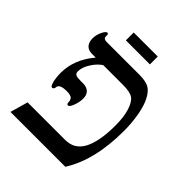

<svg xmlns="http://www.w3.org/2000/svg" viewBox="-190 -790 904 904"><g transform="rotate(45 262.0 -337.5)"><path d="M471.2 -314Q471.2 -119.6 395 0H29.8L55.2 -88.9H301.8Q337.4 -88.9 359.6 -103Q381.8 -117.2 395.8 -143.6Q409.7 -169.9 417.2 -210Q424.8 -250 424.8 -305.2Q424.8 -360.8 412.6 -399.4Q400.4 -438 380.9 -451.4Q361.3 -464.8 314.9 -464.8H183.1Q158.2 -448.7 138.7 -417.7Q119.1 -386.7 119.1 -360.8Q119.1 -345.7 128.2 -341.3Q137.2 -336.9 160.6 -336.9H176.8Q200.7 -336.9 214.4 -324Q228 -311 228 -287.1Q228 -263.2 218.5 -238Q209 -212.9 200.2 -212.9Q190.9 -212.9 190.9 -225.1Q190.9 -240.2 182.6 -248.5Q174.3 -256.8 147.9 -256.8Q99.1 -256.8 99.1 -231.9Q97.2 -219.2 86.9 -219.2Q79.1 -219.2 73 -242.9Q66.9 -266.6 66.9 -297.9Q66.9 -386.7 132.8 -464.8H106.9Q83.5 -464.8 70.8 -479Q58.1 -493.2 58.1 -518.1Q58.1 -541 68.8 -564Q79.6 -586.9 89.8 -586.9Q92.3 -586.9 94.2 -584Q96.2 -581.1 96.2 -578.1V-568.8Q96.2 -553.2 117.2 -553.2H335.9Q376 -553.2 397.7 -542Q419.4 -530.8 436.3 -499.5Q453.1 -468.3 462.2 -418.5Q471.2 -368.7 471.2 -314ZM175.8 -674.8H335.9V-622.6H175.8Z"/></g></svg>

Font: Liberation Serif
Style: Regular
Weight: 400
Designer: Steve Matteson
Foundry: Ascender Corporation
Version: Version 2.1.5